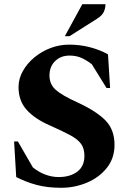

<svg xmlns="http://www.w3.org/2000/svg" viewBox="-20 -882 612 912"><path d="M271 10Q205 10 154.5 -3.5Q104 -17 57 -41L47 -210H65L136 -87Q163 -65 194.5 -53Q226 -41 259 -41Q313 -41 347 -66.5Q381 -92 381 -142Q381 -176 365.5 -198Q350 -220 314 -239.5Q278 -259 215 -287Q144 -318 106 -361Q68 -404 68 -468Q68 -508 88.5 -544.5Q109 -581 143.5 -609.5Q178 -638 220.5 -654Q263 -670 308 -670Q359 -670 406 -658Q453 -646 493 -624L503 -464H486L416 -577Q390 -597 365.5 -607.5Q341 -618 310 -618Q269 -618 242 -592Q215 -566 215 -523Q215 -482 244.5 -455.5Q274 -429 347 -396Q438 -354 481 -310Q524 -266 524 -194Q524 -130 487 -84Q450 -38 392 -14Q334 10 271 10ZM288 -710 371 -862H481Q481 -843 473 -825.5Q465 -808 441 -793L310 -710Z"/></svg>

Font: Spectral
Style: Bold
Weight: 700
Designer: Jean-Baptiste Levee
Foundry: Production Type
Version: Version 2.001